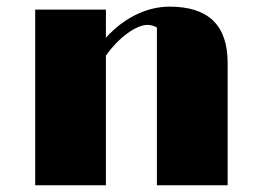

<svg xmlns="http://www.w3.org/2000/svg" viewBox="-20 -550 771 570"><path d="M84.5 0H294.4V-384.8C333 -439.9 385.3 -476.1 417.5 -476.1C428.2 -476.1 439 -472.7 445.8 -468.3V0H655.8V-363.3C655.8 -474.6 599.1 -530.3 483.4 -530.3C417.5 -530.3 349.1 -498.5 294.4 -438V-521.5H84.5Z"/></svg>

Font: Limelight
Style: Regular
Weight: 400
Designer: Nicole Fally
Foundry: Nicole Fally
Version: Version 1.002